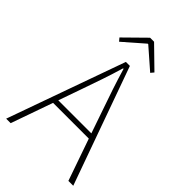

<svg xmlns="http://www.w3.org/2000/svg" viewBox="-271 -1021 1117 1117"><g transform="rotate(45 287.0 -462.5)"><path d="M285 -891H289L415 -781L431 -800L303 -925H270L143 -800L159 -781ZM523 0H563L303 -726H270L11 0H48L139 -258H433ZM150 -290 201 -435C232 -523 258 -597 285 -688H289C316 -597 341 -523 372 -435L422 -290Z"/></g></svg>

Font: SSpoqa Han Sans Neo Thin
Style: Regular
Weight: 100
Designer: [Spoqa Han Sans Neo] Dong-huui Kim  Younghwa Kang  Yujin Lee  [Noto Sans] Ryoko NISHIZUKA  (kana & ideographs); Paul D. 
Foundry: Spoqa (http://www.spoqa-han-sans.com)
Version: Version 1.000